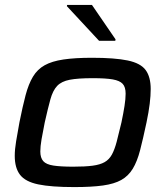

<svg xmlns="http://www.w3.org/2000/svg" viewBox="-20 -753 676 781"><path d="M282 8Q188 8 135.5 -3Q83 -14 61.5 -42Q40 -70 40 -119Q40 -145 45.5 -178Q51 -211 59 -255Q72 -320 84 -365.5Q96 -411 114 -441Q132 -471 161.5 -487.5Q191 -504 238 -511Q285 -518 354 -518Q447 -518 499.5 -507Q552 -496 572.5 -468Q593 -440 593 -391Q593 -364 589 -331Q585 -298 576 -255Q562 -189 550 -142.5Q538 -96 520 -66.5Q502 -37 473.5 -21Q445 -5 399 1.5Q353 8 282 8ZM278 -75Q326 -75 356.5 -79Q387 -83 405.5 -93.5Q424 -104 435 -124Q446 -144 454.5 -176Q463 -208 474 -255Q482 -293 486.5 -322Q491 -351 491 -372Q491 -399 479 -412Q467 -425 438.5 -430Q410 -435 357 -435Q297 -435 263.5 -428.5Q230 -422 212.5 -403.5Q195 -385 185 -349Q175 -313 162 -255Q154 -216 149 -186.5Q144 -157 144 -137Q144 -111 156 -97.5Q168 -84 197.5 -79.5Q227 -75 278 -75ZM383 -587 252 -728 253 -733H354L450 -593L449 -587Z"/></svg>

Font: Saira Expanded Medium
Style: Italic
Weight: 500
Width: 7
Italic angle: -12°
Designer: Hector Gatti with collaboration of the Omnibus-Type team
Foundry: Omnibus-Type
Version: Version 1.101